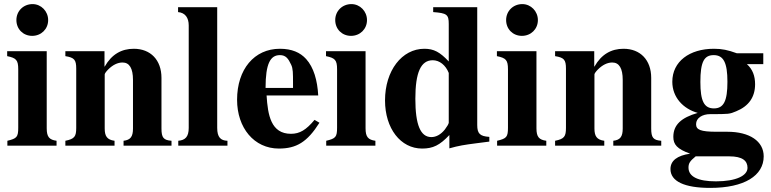

<svg xmlns="http://www.w3.org/2000/svg" viewBox="-20 -711 3764 937"><path d="M215 -613C215 -656 181 -691 139 -691C94 -691 60 -657 60 -613C60 -569 93 -536 137 -536C181 -536 215 -569 215 -613ZM256 0V-24C221 -29 208 -42 208 -85V-461H15V-437C59 -428 69 -418 69 -373V-88C69 -42 62 -35 16 -24V0Z M817 0V-24C778 -27 768 -39 768 -84V-331C768 -418 715 -473 633 -473C573 -473 525 -446 491 -386H490V-461H299V-437C343 -430 352 -419 352 -376V-87C352 -45 344 -33 299 -24V0H539V-24C502 -29 491 -47 491 -84V-348C491 -352 498 -362 508 -372C530 -394 554 -406 578 -406C612 -406 629 -377 629 -321V-84C629 -44 617 -28 583 -24V0Z M1090 0V-24C1057 -25 1040 -41 1040 -87V-676H849V-652C884 -649 901 -624 901 -587V-87C901 -43 884 -27 850 -24V0Z M1515 -126C1474 -77 1443 -58 1400 -58C1302 -58 1287 -150 1281 -245H1533C1529 -319 1511 -382 1474 -423C1445 -455 1404 -473 1346 -473C1221 -473 1137 -373 1137 -224C1137 -87 1220 14 1341 14C1426 14 1479 -17 1539 -112ZM1410 -282H1276C1276 -402 1300 -442 1346 -442C1375 -442 1387 -425 1401 -395C1410 -376 1410 -355 1410 -303Z M1771 -613C1771 -656 1737 -691 1695 -691C1650 -691 1616 -657 1616 -613C1616 -569 1649 -536 1693 -536C1737 -536 1771 -569 1771 -613ZM1812 0V-24C1777 -29 1764 -42 1764 -85V-461H1571V-437C1615 -428 1625 -418 1625 -373V-88C1625 -42 1618 -35 1572 -24V0Z M2368 -20V-43C2322 -46 2309 -59 2309 -101V-676H2094V-652C2161 -647 2170 -640 2170 -594V-411C2127 -457 2097 -473 2051 -473C1941 -473 1859 -366 1859 -221C1859 -84 1935 14 2040 14C2093 14 2126 -2 2173 -52V13C2219 0 2244 -4 2306 -12ZM2170 -112C2170 -107 2161 -92 2151 -79C2131 -54 2108 -42 2085 -42C2032 -42 2007 -102 2007 -229C2007 -358 2034 -417 2092 -417C2125 -417 2155 -393 2170 -355Z M2605 -613C2605 -656 2571 -691 2529 -691C2484 -691 2450 -657 2450 -613C2450 -569 2483 -536 2527 -536C2571 -536 2605 -569 2605 -613ZM2646 0V-24C2611 -29 2598 -42 2598 -85V-461H2405V-437C2449 -428 2459 -418 2459 -373V-88C2459 -42 2452 -35 2406 -24V0Z M3207 0V-24C3168 -27 3158 -39 3158 -84V-331C3158 -418 3105 -473 3023 -473C2963 -473 2915 -446 2881 -386H2880V-461H2689V-437C2733 -430 2742 -419 2742 -376V-87C2742 -45 2734 -33 2689 -24V0H2929V-24C2892 -29 2881 -47 2881 -84V-348C2881 -352 2888 -362 2898 -372C2920 -394 2944 -406 2968 -406C3002 -406 3019 -377 3019 -321V-84C3019 -44 3007 -28 2973 -24V0Z M3478 -68C3398 -68 3377 -78 3377 -105C3377 -135 3407 -154 3446 -154C3537 -154 3540 -154 3573 -168C3634 -193 3665 -237 3665 -300C3665 -340 3653 -373 3625 -398H3705V-451H3576C3532 -467 3504 -473 3464 -473C3345 -473 3261 -411 3261 -312C3261 -236 3314 -180 3385 -160C3305 -137 3266 -102 3266 -43C3266 -6 3284 16 3348 39C3285 48 3252 73 3252 114C3252 174 3320 206 3446 206C3613 206 3707 146 3707 52C3707 -22 3638 -68 3530 -68ZM3530 -312C3530 -218 3512 -182 3464 -182C3416 -182 3398 -218 3398 -311C3398 -409 3416 -442 3463 -442C3511 -442 3530 -405 3530 -312ZM3539 52C3604 52 3628 74 3628 108C3628 146 3573 174 3474 174C3386 174 3340 151 3340 107C3340 86 3347 75 3375 52Z"/></svg>

Font: XITS
Style: Bold
Weight: 700
Designer: MicroPress Inc., with final additions and corrections provided by Coen Hoffman, Elsevier (retired)
Version: Version 1.107